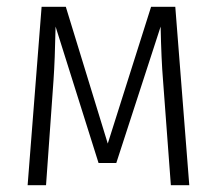

<svg xmlns="http://www.w3.org/2000/svg" viewBox="-20 -543 637 563"><path d="M535 0H481L458 -308Q453 -368 451 -465L321 -65H269L143 -465Q141 -366 137 -309L115 0H61L102 -523H173L296 -122L423 -523H494Z"/></svg>

Font: Fira Sans Condensed Light
Style: Regular
Weight: 300
Width: 3
Designer: bBox Type GmbH & Carrois Corporate GbR & Edenspiekermann AG
Foundry: bBox Type GmbH & Carrois Corporate GbR & Edenspiekermann AG
Version: Version 4.301